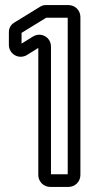

<svg xmlns="http://www.w3.org/2000/svg" viewBox="-20 -712 352 757"><path d="M181 -25V-528C181 -566 141 -587 110 -568L65 -540V-582L66 -583L162 -642H164H247V-25ZM297 -22V-645C297 -671 276 -692 250 -692H162C152 -692 149 -691 139 -686L38 -624C24 -616 15 -603 15 -585V-535C15 -499 54 -476 86 -495L131 -523V-22C131 4 152 25 178 25H250C276 25 297 4 297 -22Z"/></svg>

Font: DIN Rundschrift
Style: BreitKont
Weight: 400
Width: 7
Version: Version 1.027